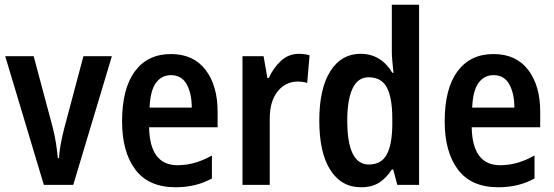

<svg xmlns="http://www.w3.org/2000/svg" viewBox="-20 -780 2336 810"><path d="M165 0 2 -543H122L202 -244Q211 -209 216 -176.5Q221 -144 224 -113H229Q230 -137 235.5 -168Q241 -199 250 -235L332 -543H452L289 0Z M701 -552Q796 -552 847 -485.5Q898 -419 898 -309V-243H609Q612 -83 729 -83Q802 -83 874 -124V-27Q807 10 721 10Q607 10 551 -64.5Q495 -139 495 -268Q495 -406 549 -479Q603 -552 701 -552ZM701 -463Q662 -463 638 -430.5Q614 -398 611 -326H789Q789 -386 767.5 -424.5Q746 -463 701 -463Z M1242 -553Q1251 -553 1262.5 -551.5Q1274 -550 1286 -547L1276 -430Q1268 -433 1256.5 -434.5Q1245 -436 1238 -436Q1184 -436 1151 -394Q1118 -352 1118 -280V0H1003V-543H1092L1108 -451H1114Q1133 -493 1165 -523Q1197 -553 1242 -553Z M1503 10Q1420 10 1373.5 -63Q1327 -136 1327 -271Q1327 -406 1373.5 -479.5Q1420 -553 1501 -553Q1545 -553 1579 -532Q1613 -511 1635 -473H1640Q1638 -496 1635.5 -518.5Q1633 -541 1633 -562V-760H1748V0H1656L1639 -65H1633Q1610 -29 1579.5 -9.5Q1549 10 1503 10ZM1536 -86Q1588 -86 1611 -127Q1634 -168 1635 -252V-279Q1635 -368 1612 -411Q1589 -454 1535 -454Q1490 -454 1467.5 -407Q1445 -360 1445 -271Q1445 -86 1536 -86Z M2062 -552Q2157 -552 2208 -485.5Q2259 -419 2259 -309V-243H1970Q1973 -83 2090 -83Q2163 -83 2235 -124V-27Q2168 10 2082 10Q1968 10 1912 -64.5Q1856 -139 1856 -268Q1856 -406 1910 -479Q1964 -552 2062 -552ZM2062 -463Q2023 -463 1999 -430.5Q1975 -398 1972 -326H2150Q2150 -386 2128.5 -424.5Q2107 -463 2062 -463Z"/></svg>

Font: Noto Sans Gurmukhi Condensed SemiBold
Style: Regular
Weight: 600
Width: 3
Designer: Jelle Bosma - Monotype Design Team
Foundry: Monotype Imaging Inc.
Version: Version 2.004; ttfautohint (v1.8.4.7-5d5b)